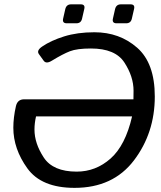

<svg xmlns="http://www.w3.org/2000/svg" viewBox="-20 -866 755 900"><path d="M293 -756.8Q271 -756.8 275.9 -778.8L286.1 -823.7Q291.5 -845.7 313.5 -845.7H358.4Q380.4 -845.7 375 -823.7L364.7 -778.8Q359.9 -756.8 337.9 -756.8ZM526.4 -756.8Q504.4 -756.8 509.3 -778.8L519.5 -823.7Q524.9 -845.7 546.9 -845.7H591.8Q613.8 -845.7 608.4 -823.7L598.1 -778.8Q593.3 -756.8 571.3 -756.8ZM42.5 -267.1Q42.5 -314.9 54.7 -368.7Q62 -399.4 90.8 -400.4H605.5Q606 -420.9 606 -440.9Q606 -506.8 563.2 -572.8Q520.5 -638.7 406.2 -638.7Q340.8 -638.7 307.6 -625.7Q274.4 -612.8 223.1 -581.5Q196.3 -564.9 184.6 -581.5L162.1 -612.8Q150.4 -629.4 177.7 -647.9Q218.3 -675.8 280.5 -695.3Q342.8 -714.8 422.4 -714.8Q540.5 -714.8 623 -642.3Q705.6 -569.8 705.6 -413.6Q705.6 -242.7 607.7 -114Q509.8 14.6 329.6 14.6Q174.3 14.6 108.4 -76.7Q42.5 -168 42.5 -267.1ZM141.6 -258.8Q141.6 -193.8 185.1 -127.7Q228.5 -61.5 339.4 -61.5Q429.2 -61.5 498.5 -123Q567.9 -184.6 599.1 -320.3H148.9Q141.6 -288.6 141.6 -258.8Z"/></svg>

Font: Istok
Style: Italic
Weight: 500
Italic angle: -13°
Designer: Andrey V. Panov
Foundry: Andrey V. Panov
Version: Version 1.0.3